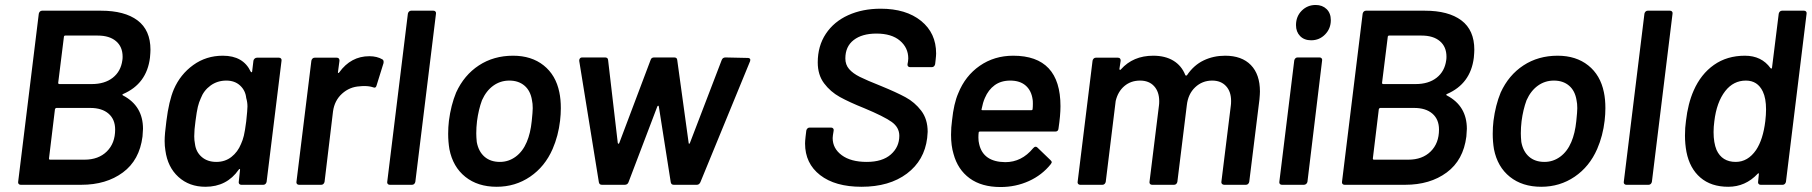

<svg xmlns="http://www.w3.org/2000/svg" viewBox="-20 -743 7284 772"><path d="M475 -359Q555 -317 555 -225Q555 -216 553 -194Q541 -99 474 -49.5Q407 0 307 0H63Q58 0 55 -3.5Q52 -7 53 -12L136 -688Q137 -693 140.5 -696.5Q144 -700 149 -700H386Q481 -700 533 -661Q585 -622 585 -543Q585 -533 583 -511Q570 -406 475 -365Q469 -362 475 -359ZM237 -595 214 -410Q214 -405 219 -405H349Q401 -405 433.5 -430.5Q466 -456 472 -501Q473 -506 473 -515Q473 -555 446.5 -577.5Q420 -600 373 -600H242Q240 -600 238.5 -598.5Q237 -597 237 -595ZM443 -222Q443 -263 416.5 -286Q390 -309 343 -309H207Q203 -309 201 -304L177 -106Q177 -101 181 -101H320Q376 -101 409.5 -134Q443 -167 443 -222Z M1013 -511H1102Q1107 -511 1110 -507.5Q1113 -504 1112 -499L1052 -12Q1051 -7 1047.5 -3.5Q1044 0 1039 0H950Q945 0 942 -3.5Q939 -7 940 -12L945 -59Q946 -63 944 -63.5Q942 -64 940 -61Q892 8 806 8Q741 8 697.5 -31.5Q654 -71 645 -138Q642 -156 642 -176Q642 -204 649 -256Q659 -337 679 -384Q705 -444 757 -481.5Q809 -519 876 -519Q958 -519 988 -455Q990 -452 992 -452.5Q994 -453 994 -457L999 -499Q1000 -504 1004 -507.5Q1008 -511 1013 -511ZM970 -255Q975 -302 975 -315Q975 -332 970 -349Q967 -379 945.5 -399Q924 -419 890 -419Q854 -419 826.5 -399Q799 -379 787 -347Q780 -332 775.5 -313.5Q771 -295 766 -256Q761 -221 761 -195Q761 -179 764 -164Q768 -132 791 -112Q814 -92 850 -92Q885 -92 910.5 -112Q936 -132 949 -164Q956 -179 960.5 -197.5Q965 -216 970 -255Z M1518 -504Q1524 -500 1522 -489L1494 -399Q1491 -387 1480 -392Q1465 -397 1446 -397Q1434 -397 1427 -396Q1386 -394 1355.5 -366.5Q1325 -339 1319 -295L1285 -12Q1284 -7 1280.5 -3.5Q1277 0 1272 0H1182Q1177 0 1174 -3.5Q1171 -7 1172 -12L1232 -499Q1233 -504 1236.5 -507.5Q1240 -511 1245 -511H1334Q1345 -511 1345 -499L1339 -454Q1338 -450 1340 -449.5Q1342 -449 1344 -452Q1391 -517 1465 -517Q1496 -517 1518 -504Z M1537 -12 1620 -688Q1621 -693 1624.5 -696.5Q1628 -700 1633 -700H1723Q1728 -700 1731 -696.5Q1734 -693 1733 -688L1650 -12Q1649 -7 1645.5 -3.5Q1642 0 1637 0H1547Q1542 0 1539 -3.5Q1536 -7 1537 -12Z M1787 -143Q1782 -173 1782 -205Q1782 -232 1785 -257Q1793 -320 1814 -371Q1846 -441 1905.5 -480Q1965 -519 2043 -519Q2117 -519 2166 -480Q2215 -441 2229 -372Q2235 -344 2235 -308Q2235 -284 2232 -258Q2225 -197 2202 -144Q2171 -73 2111.5 -32.5Q2052 8 1977 8Q1901 8 1851 -32Q1801 -72 1787 -143ZM2098 -172Q2113 -207 2118 -256Q2122 -294 2122 -308Q2122 -327 2119 -340Q2113 -378 2089 -398.5Q2065 -419 2028 -419Q1992 -419 1963.5 -398.5Q1935 -378 1918 -340Q1904 -302 1898 -256Q1895 -231 1895 -207Q1895 -192 1897 -172Q1904 -134 1928 -113Q1952 -92 1990 -92Q2025 -92 2053.5 -113Q2082 -134 2098 -172Z M2388 -10 2309 -498V-500Q2309 -505 2312 -508.5Q2315 -512 2320 -512H2413Q2424 -512 2425 -502L2464 -168Q2465 -165 2467 -165Q2469 -165 2470 -168L2596 -502Q2599 -512 2610 -512H2691Q2702 -512 2703 -502L2749 -168Q2749 -165 2751 -165Q2753 -165 2754 -168L2882 -502Q2886 -512 2897 -512L2988 -510Q2993 -510 2995.5 -506.5Q2998 -503 2996 -497L2796 -10Q2791 0 2782 0H2689Q2679 0 2677 -10L2629 -315Q2628 -318 2626.5 -318Q2625 -318 2623 -315L2507 -10Q2503 0 2492 0H2400Q2390 0 2388 -10Z M3217 -166Q3217 -175 3219 -193L3222 -218Q3223 -223 3226.5 -226.5Q3230 -230 3235 -230H3322Q3327 -230 3330 -226.5Q3333 -223 3332 -218L3329 -199L3328 -188Q3328 -146 3364.5 -119Q3401 -92 3465 -92Q3528 -92 3562 -122Q3596 -152 3596 -197Q3596 -231 3565 -253Q3534 -275 3455 -308Q3395 -332 3357 -353Q3319 -374 3293.5 -408Q3268 -442 3268 -492Q3268 -558 3300.5 -607Q3333 -656 3390.5 -682Q3448 -708 3521 -708Q3623 -708 3683.5 -659Q3744 -610 3744 -528Q3744 -520 3742 -502L3740 -485Q3739 -480 3735.5 -476.5Q3732 -473 3727 -473H3639Q3634 -473 3631 -476.5Q3628 -480 3629 -485L3631 -496L3632 -508Q3632 -551 3598.5 -579.5Q3565 -608 3504 -608Q3446 -608 3412.5 -582Q3379 -556 3379 -508Q3379 -483 3394 -465.5Q3409 -448 3437 -434Q3465 -420 3523 -397Q3584 -372 3621 -352Q3658 -332 3684 -298Q3710 -264 3710 -213Q3710 -206 3708 -188Q3697 -98 3626.5 -45Q3556 8 3444 8Q3338 8 3277.5 -39Q3217 -86 3217 -166Z M4236 -226Q4235 -214 4223 -214H3920Q3915 -214 3915 -209Q3914 -202 3914 -190Q3914 -175 3917 -164Q3933 -92 4022 -91Q4088 -91 4134 -147Q4139 -153 4144 -153Q4148 -153 4151 -150L4204 -99Q4209 -94 4209 -91Q4209 -89 4205 -83Q4170 -39 4117 -15Q4064 9 4003 9Q3927 9 3879 -26Q3831 -61 3814 -124Q3804 -157 3804 -201Q3804 -231 3808 -259Q3815 -327 3833 -368Q3861 -438 3919.5 -478.5Q3978 -519 4054 -519Q4244 -519 4244 -316Q4244 -279 4236 -226ZM3940 -349Q3932 -331 3927 -305Q3925 -300 3930 -300H4127Q4132 -300 4132 -305Q4133 -313 4133 -326Q4133 -339 4132 -343Q4127 -379 4104 -399Q4081 -419 4042 -419Q4005 -419 3979.5 -400.5Q3954 -382 3940 -349Z M5046 -375Q5046 -365 5044 -343L5003 -12Q5002 -7 4998.5 -3.5Q4995 0 4990 0H4902Q4897 0 4893.5 -3.5Q4890 -7 4891 -12L4929 -319Q4930 -325 4930 -337Q4930 -375 4909.5 -397Q4889 -419 4854 -419Q4814 -419 4785.5 -392Q4757 -365 4752 -320L4714 -12Q4713 -7 4709.5 -3.5Q4706 0 4701 0H4612Q4607 0 4604 -3.5Q4601 -7 4602 -12L4640 -319Q4641 -325 4641 -336Q4641 -374 4620.5 -396.5Q4600 -419 4564 -419Q4527 -419 4501 -397Q4475 -375 4466 -337L4426 -12Q4425 -7 4421.5 -3.5Q4418 0 4413 0H4323Q4318 0 4315 -3.5Q4312 -7 4313 -12L4373 -499Q4374 -504 4377.5 -507.5Q4381 -511 4386 -511H4475Q4486 -511 4486 -499L4481 -466Q4481 -463 4483 -462Q4485 -461 4487 -464Q4536 -519 4617 -519Q4665 -519 4698 -499Q4731 -479 4746 -441Q4749 -437 4753 -441Q4780 -481 4819.5 -500Q4859 -519 4906 -519Q4973 -519 5009.5 -481.5Q5046 -444 5046 -375Z M5191 -642Q5191 -677 5214 -700Q5237 -723 5270 -723Q5297 -723 5314 -706.5Q5331 -690 5331 -662Q5331 -628 5308 -604.5Q5285 -581 5252 -581Q5224 -581 5207.5 -598Q5191 -615 5191 -642ZM5124 -12 5184 -500Q5185 -505 5188.5 -508.5Q5192 -512 5197 -512H5286Q5291 -512 5294 -508.5Q5297 -505 5296 -500L5237 -12Q5236 -7 5232 -3.5Q5228 0 5223 0H5134Q5129 0 5126 -3.5Q5123 -7 5124 -12Z M5798 -359Q5878 -317 5878 -225Q5878 -216 5876 -194Q5864 -99 5797 -49.5Q5730 0 5630 0H5386Q5381 0 5378 -3.5Q5375 -7 5376 -12L5459 -688Q5460 -693 5463.5 -696.5Q5467 -700 5472 -700H5709Q5804 -700 5856 -661Q5908 -622 5908 -543Q5908 -533 5906 -511Q5893 -406 5798 -365Q5792 -362 5798 -359ZM5560 -595 5537 -410Q5537 -405 5542 -405H5672Q5724 -405 5756.5 -430.5Q5789 -456 5795 -501Q5796 -506 5796 -515Q5796 -555 5769.5 -577.5Q5743 -600 5696 -600H5565Q5563 -600 5561.5 -598.5Q5560 -597 5560 -595ZM5766 -222Q5766 -263 5739.5 -286Q5713 -309 5666 -309H5530Q5526 -309 5524 -304L5500 -106Q5500 -101 5504 -101H5643Q5699 -101 5732.5 -134Q5766 -167 5766 -222Z M5987 -143Q5982 -173 5982 -205Q5982 -232 5985 -257Q5993 -320 6014 -371Q6046 -441 6105.5 -480Q6165 -519 6243 -519Q6317 -519 6366 -480Q6415 -441 6429 -372Q6435 -344 6435 -308Q6435 -284 6432 -258Q6425 -197 6402 -144Q6371 -73 6311.5 -32.5Q6252 8 6177 8Q6101 8 6051 -32Q6001 -72 5987 -143ZM6298 -172Q6313 -207 6318 -256Q6322 -294 6322 -308Q6322 -327 6319 -340Q6313 -378 6289 -398.5Q6265 -419 6228 -419Q6192 -419 6163.5 -398.5Q6135 -378 6118 -340Q6104 -302 6098 -256Q6095 -231 6095 -207Q6095 -192 6097 -172Q6104 -134 6128 -113Q6152 -92 6190 -92Q6225 -92 6253.5 -113Q6282 -134 6298 -172Z M6509 -12 6592 -688Q6593 -693 6596.5 -696.5Q6600 -700 6605 -700H6695Q6700 -700 6703 -696.5Q6706 -693 6705 -688L6622 -12Q6621 -7 6617.5 -3.5Q6614 0 6609 0H6519Q6514 0 6511 -3.5Q6508 -7 6509 -12Z M7145 -700H7234Q7239 -700 7242 -696.5Q7245 -693 7244 -688L7161 -12Q7160 -7 7156.5 -3.5Q7153 0 7148 0H7059Q7054 0 7051 -3.5Q7048 -7 7049 -12L7052 -42Q7053 -45 7051 -46Q7049 -47 7047 -44Q6998 8 6929 8Q6860 8 6817 -29Q6774 -66 6761 -132Q6755 -164 6755 -198Q6755 -230 6759 -257Q6767 -327 6790 -379Q6819 -445 6871.5 -482Q6924 -519 6996 -519Q7063 -519 7099 -469Q7101 -467 7103 -467.5Q7105 -468 7105 -471L7132 -688Q7133 -693 7136.5 -696.5Q7140 -700 7145 -700ZM7078 -256Q7081 -282 7081 -303Q7081 -348 7068 -375Q7047 -419 7000 -419Q6950 -419 6917 -377Q6882 -332 6873 -255Q6870 -233 6870 -212Q6870 -169 6882 -140Q6904 -92 6959 -92Q7008 -92 7041 -140Q7069 -182 7078 -256Z"/></svg>

Font: Barlow SemiBold
Style: Italic
Weight: 600
Italic angle: -7°
Designer: Jeremy Tribby
Foundry: Tribby Type
Version: Version 1.408